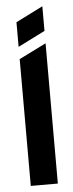

<svg xmlns="http://www.w3.org/2000/svg" viewBox="-53 -749 295 777"><g transform="rotate(-5 95.0 -360.0)"><path d="M40 -665 149.9 -720.2V-620.1L40 -564.9ZM40 0V-515.1L149.9 -569.8V0Z"/></g></svg>

Font: Horta
Style: Regular
Weight: 600
Width: 3
Version: Version 0.11